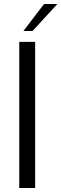

<svg xmlns="http://www.w3.org/2000/svg" viewBox="-20 -947 309 967"><path d="M77 0V-736H157V0ZM98 -791 202 -927H269L144 -791Z"/></svg>

Font: Exo Thin
Style: Regular
Weight: 400
Version: Version 2.000